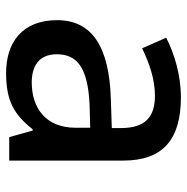

<svg xmlns="http://www.w3.org/2000/svg" viewBox="-12 -576 599 614"><g transform="rotate(90 287.0 -269.5)"><path d="M292 -549C220 -549 152 -528 101 -502L135 -425C181 -447 232 -466 287 -466C352 -466 390 -437 390 -358V-328L298 -325C127 -320 45 -263 45 -153C45 -41 117 10 214 10C304 10 347 -16 394 -75H398L419 0H494V-365C494 -491 427 -549 292 -549ZM317 -257 389 -259V-212C389 -118 327 -72 244 -72C191 -72 154 -96 154 -152C154 -215 194 -252 317 -257Z"/></g></svg>

Font: Noto Sans Bengali UI Medium
Style: Regular
Weight: 500
Designer: Jelle Bosma - Monotype Design Team
Foundry: Monotype Imaging Inc.
Version: Version 2.003